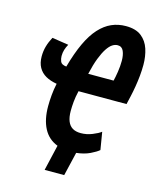

<svg xmlns="http://www.w3.org/2000/svg" viewBox="-125 -795 835 1024"><g transform="rotate(15 292.5 -282.5)"><path d="M221 144 254 2Q202 -18 176.5 -67Q151 -116 151 -189Q151 -218 154 -251Q157 -284 164 -316Q128 -322 102.5 -336.5Q77 -351 63 -376Q49 -401 49 -437Q49 -466 56.5 -492.5Q64 -519 79 -547L170 -533Q161 -517 156 -501Q151 -485 151 -466Q151 -451 157 -436Q163 -421 190 -418Q212 -497 238 -552.5Q264 -608 295.5 -642.5Q327 -677 363.5 -693Q400 -709 442 -709Q497 -709 528 -684.5Q559 -660 572 -620Q585 -580 585 -533Q585 -503 582 -472.5Q579 -442 574 -412Q569 -382 563 -355.5Q557 -329 552 -308H287Q279 -274 276.5 -246.5Q274 -219 274 -196Q274 -162 283 -139.5Q292 -117 310 -106Q328 -95 356 -95Q388 -95 419 -107.5Q450 -120 465 -132L481 -35Q466 -22 435 -7Q404 8 360 13L329 144ZM313 -411H453Q458 -430 463 -462Q468 -494 468 -524Q468 -556 458.5 -577.5Q449 -599 426 -599Q411 -599 396.5 -589.5Q382 -580 367.5 -558Q353 -536 339 -500Q325 -464 313 -411Z"/></g></svg>

Font: Ubuntu Sans Mono
Style: Bold Italic
Weight: 700
Italic angle: -13.5°
Monospace: yes
Designer: Dalton Maag Ltd
Foundry: Dalton Maag Ltd
Version: Version 1.006